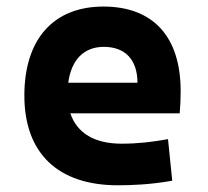

<svg xmlns="http://www.w3.org/2000/svg" viewBox="-20 -547 626 577"><path d="M334 9.8C376 9.8 431.2 7.8 497.6 -3.9L484.9 -128.9C437.5 -120.1 392.6 -115.2 345.7 -115.2C264.6 -115.2 211.4 -146.5 191.4 -206.5H520C522 -227.5 522.9 -249 522.9 -273.4C522.9 -438.5 438.5 -527.3 291 -527.3C140.1 -527.3 53.2 -428.7 53.2 -259.8C53.2 -85.9 154.8 9.8 334 9.8ZM185.1 -298.3C194.3 -367.7 232.4 -406.2 292 -406.2C355.5 -406.2 393.1 -368.2 393.1 -298.3Z"/></svg>

Font: CaskaydiaCove Nerd Font
Style: Bold
Weight: 700
Designer: Aaron Bell
Foundry: Saja Typeworks
Version: Version 2111.1;Nerd Fonts 2.3.0